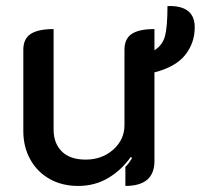

<svg xmlns="http://www.w3.org/2000/svg" viewBox="-20 -605 663 634"><path d="M490 -366V-73Q490 9 394 9V-54Q404 -63 416 -83L412 -87Q381 -43 337 -17Q293 9 238 9Q185 9 144 -14Q103 -37 80 -78.5Q57 -120 57 -172V-441Q57 -477 81.5 -493Q106 -509 157 -509V-177Q157 -132 184 -105Q211 -78 263 -78Q317 -78 354 -111Q391 -144 391 -192V-441Q391 -477 415 -493Q439 -509 490 -509V-439Q517 -456 525 -486.5Q533 -517 533 -585Q623 -588 623 -515Q623 -463 591.5 -423.5Q560 -384 490 -366Z"/></svg>

Font: K2D Medium
Style: Regular
Weight: 500
Designer: Katatrad Aksorn Co.,Ltd.
Foundry: Cadson Demak Co.,Ltd.
Version: Version 1.000; ttfautohint (v1.6)